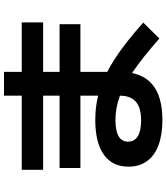

<svg xmlns="http://www.w3.org/2000/svg" viewBox="45 -856 847 978"><g transform="rotate(-90 469.0 -366.5)"><path d="M109.5 -135.7Q109.5 -218.5 171 -261.9Q232.4 -305.2 347.4 -305.2Q429.2 -305.2 504.2 -281.4Q579.3 -257.5 660.7 -204.5Q742.1 -151.5 843.5 -60.7L762.4 21.4Q665.6 -63.8 595.1 -112Q524.7 -160.2 466.1 -181.3Q407.5 -202.4 347.4 -202.4Q292.2 -202.4 264.6 -186.3Q237 -170.3 237 -137.7Q237 -105.6 264.5 -88.6Q292 -71.7 344.7 -71.7Q387.7 -71.7 415.6 -83.2Q443.4 -94.8 457.2 -118.8Q471.1 -142.8 471.1 -179.3V-770.1H592.3V-179.3Q592.3 -70.9 531.4 -17.1Q470.5 36.7 347.4 36.7Q271.9 36.7 218.6 16.7Q165.2 -3.3 137.4 -42.3Q109.5 -81.3 109.5 -135.7ZM102.9 -487H835.1V-380.9H102.9ZM93.6 -679.7H844.5V-570.9H93.6Z"/></g></svg>

Font: WEMIX Pretendard Variable
Style: Regular
Weight: 400
Designer: Base glyphs from Inter by Rasmus Andersson; Hangeul glyphs from Noto Sans CJK(Source Han Sans) by Jang Soo-young and Kan
Foundry: Kil Hyung-jin
Version: Version 1.000;Glyphs 3.2 (3208)